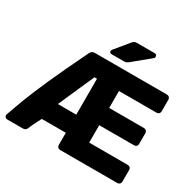

<svg xmlns="http://www.w3.org/2000/svg" viewBox="-188 -1115 1350 1325"><g transform="rotate(30 486.5 -452.5)"><path d="M25.6 0Q17 0 10.7 -6.3Q4.4 -12.6 4.4 -21.2Q4.4 -26 6.5 -30.9Q18.4 -64 30.9 -99.1Q43.4 -134.2 58.9 -174.3Q74.4 -214.4 94.6 -262.7Q114.7 -311 141.3 -370.7Q167.9 -430.5 203.2 -505.2Q238.5 -579.9 283.1 -672.3Q287.3 -683.3 296.6 -691.6Q305.9 -700 321 -700H895.9Q906.9 -700 914.1 -692.8Q921.4 -685.5 921.4 -674.5V-580.8Q921.4 -570.1 914.1 -562.9Q906.9 -555.6 895.9 -555.6H596.2V-420.6H873.9Q884.9 -420.6 892.1 -413.4Q899.4 -406.1 899.4 -395.1V-308.3Q899.4 -297.6 892.1 -290.4Q884.9 -283.1 873.9 -283.1H596.2V-144.4H903.9Q914.9 -144.4 922.1 -137.1Q929.4 -129.9 929.4 -118.9V-25.1Q929.4 -14.5 922.1 -7.2Q914.9 0 903.9 0H447.7Q437.1 0 429.9 -7.2Q422.6 -14.5 422.6 -25.1V-122.5H231.2Q217 -95.4 208.2 -77.7Q199.4 -60 194.5 -49.6Q189.6 -39.1 187 -32.7Q184.4 -26.2 182.5 -21.2Q179.1 -13.6 172.1 -6.8Q165 0 149.9 0ZM275.9 -266.9H422.6V-553H402.3ZM424.3 -750Q408.3 -750 408.3 -766Q408.3 -774 413.3 -779L501.6 -886.4Q511.5 -898.2 518.8 -901.6Q526.1 -905 538.6 -905H678.4Q697.4 -905 697.4 -885.4Q697.4 -878.4 692.4 -873.4L559.6 -764.4Q551.6 -757.4 543.6 -753.7Q535.5 -750 521.7 -750Z"/></g></svg>

Font: Rubik Light
Style: Regular
Weight: 300
Designer: Hubert and Fischer
Foundry: Hubert and Fischer
Version: Version 2.300;gftools[0.9.30]